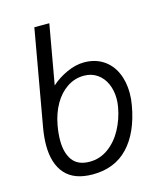

<svg xmlns="http://www.w3.org/2000/svg" viewBox="-118 -878 836 979"><g transform="rotate(-15 300.0 -389.0)"><path d="M58 -193Q58 -233.5 66.5 -283.5L156 -790H235L179.5 -476.5Q215 -508.5 262.2 -530Q309.5 -551.5 353.5 -551.5Q411.5 -551.5 453.5 -524.2Q495.5 -497 517.2 -449Q539 -401 539 -340Q539 -309 533 -276Q509 -138.5 438 -63.2Q367 12 251 12Q153.5 12 105.8 -41.5Q58 -95 58 -193ZM463 -286Q467 -309 467 -329Q467 -373 451.2 -408.8Q435.5 -444.5 405.5 -465.2Q375.5 -486 335.5 -486Q287 -486 246.8 -459.2Q206.5 -432.5 179.2 -385Q152 -337.5 141 -276Q133.5 -235 133.5 -198.5Q133.5 -131 162.2 -92.8Q191 -54.5 252 -54.5Q306.5 -54.5 350.8 -86.8Q395 -119 423.5 -171.8Q452 -224.5 463 -286Z"/></g></svg>

Font: JuliaMono Light
Style: Italic
Weight: 300
Italic angle: -9°
Monospace: yes
Designer: cormullion
Foundry: corm
Version: Version 0.054; ttfautohint (v1.8.4)